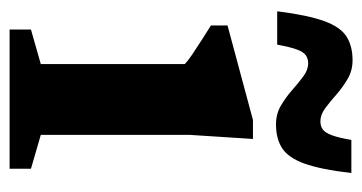

<svg xmlns="http://www.w3.org/2000/svg" viewBox="-197 -557 754 400"><g transform="rotate(90 180.0 -357.0)"><path d="M269.5 -507 261 -375.5V-65L331.5 -44.5V0H41.5V-44.5L113.5 -65V-365Q108 -370.5 94.5 -379.8Q81 -389 64.5 -399.5Q48 -410 33 -419.5V-454L230 -507ZM340.5 -712Q333 -648 320.8 -614.2Q308.5 -580.5 288.8 -567.8Q269 -555 239 -555Q217.5 -555 200 -565.2Q182.5 -575.5 167.5 -588.8Q152.5 -602 139 -612Q125.5 -622 112 -622Q102 -622 95 -617Q88 -612 83 -598.2Q78 -584.5 73 -557.5H3.5Q11.5 -621 23.8 -655Q36 -689 56 -701.8Q76 -714.5 105.5 -714.5Q127 -714.5 144.5 -704.2Q162 -694 177 -680.8Q192 -667.5 205.5 -657.5Q219 -647.5 232.5 -647.5Q243 -647.5 249.8 -652.5Q256.5 -657.5 261.8 -671.5Q267 -685.5 271.5 -712Z"/></g></svg>

Font: Newsreader 9pt SemiBold
Style: Regular
Weight: 600
Designer: Hugues Gentile
Foundry: Production Type
Version: Version 1.003